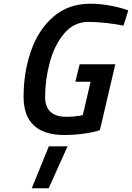

<svg xmlns="http://www.w3.org/2000/svg" viewBox="-20 -716 711 1034"><path d="M107 -195Q107 -326 146.5 -440.5Q186 -555 267 -625.5Q348 -696 467 -696Q520 -696 577.5 -685Q635 -674 671 -660L645 -578Q607 -586 554 -592Q501 -598 456 -598Q378 -598 325.5 -535.5Q273 -473 248 -379.5Q223 -286 223 -194Q223 -87 338 -87Q383 -87 426 -96L468 -276H386L409 -370H601L518 -15Q490 -5 436.5 3Q383 11 325 11Q218 11 162.5 -40.5Q107 -92 107 -195ZM243 72H344L242 298H151Z"/></svg>

Font: Cairo SemiBold
Style: Italic
Weight: 600
Italic angle: -13°
Designer: Mohamed Gaber, Accademia di Belle Arti di Urbino and others
Foundry: Kief Type Foundry, Accademia di Belle Arti di Urbino and others
Version: Version 3.011